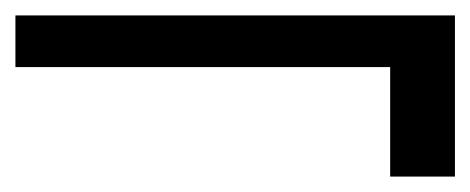

<svg xmlns="http://www.w3.org/2000/svg" viewBox="-30 -452 610 249"><path d="M476 -223V-365H-10V-432H560V-223Z"/></svg>

Font: DVN - DM Sans
Style: Regular
Weight: 400
Designer: Colophon Foundry, Jonny Pinhorn
Foundry: Colophon Foundry
Version: Version 4.004;gftools[0.9.30]